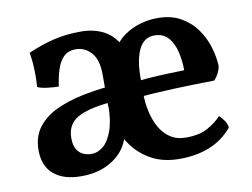

<svg xmlns="http://www.w3.org/2000/svg" viewBox="-59 -549 835 637"><g transform="rotate(-10 358.5 -230.5)"><path d="M417 -225Q417 -196 423.5 -167Q430 -138 443.5 -113.5Q457 -89 479 -74.5Q501 -60 532 -60Q577 -60 605.5 -76Q634 -92 651 -111Q659 -105 667.5 -92.5Q676 -80 677 -68Q645 -30 600.5 -12Q556 6 499 6Q445 6 406.5 -14.5Q368 -35 343 -68Q318 -101 306.5 -139.5Q295 -178 295 -214V-314Q295 -364 273.5 -388Q252 -412 222 -412Q195 -412 180 -396.5Q165 -381 157 -355.5Q149 -330 145 -300Q131 -300 108.5 -302.5Q86 -305 74 -311Q76 -336 75 -368.5Q74 -401 69 -427Q112 -446 154.5 -456.5Q197 -467 248 -467Q295 -467 329 -447.5Q363 -428 384 -383H350Q368 -415 394 -433Q420 -451 449 -459Q478 -467 506 -467Q552 -467 584.5 -448.5Q617 -430 637.5 -401Q658 -372 668 -338.5Q678 -305 679 -274Q677 -263 671 -251Q665 -239 656 -230Q588 -229 520.5 -226.5Q453 -224 392 -218L395 -271Q434 -276 476 -278Q518 -280 564 -281Q564 -312 557 -342.5Q550 -373 533 -392.5Q516 -412 486 -412Q451 -412 434 -377Q417 -342 417 -283ZM305 -219Q228 -212 192 -191Q156 -170 156 -124Q156 -100 164.5 -86Q173 -72 186.5 -66.5Q200 -61 213 -61Q235 -61 253.5 -76.5Q272 -92 284 -126Q296 -160 296 -214L334 -130Q334 -92 313.5 -61.5Q293 -31 255.5 -12.5Q218 6 167 6Q108 6 75 -22Q42 -50 42 -103Q42 -150 66.5 -181Q91 -212 130.5 -230Q170 -248 215.5 -257.5Q261 -267 303 -271Z"/></g></svg>

Font: Vollkorn SemiBold
Style: Regular
Weight: 600
Designer: Friedrich Althausen
Foundry: Friedrich Althausen
Version: Version 5.000